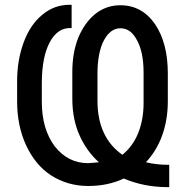

<svg xmlns="http://www.w3.org/2000/svg" viewBox="-20 -770 763 805"><path d="M689.5 14.6H682.6Q584 14.6 499 -21.5Q432.6 9.8 349.6 9.8Q263.7 9.8 193.4 -35.2Q127 -79.1 88.9 -162.1Q51.8 -243.2 51.8 -343.8V-429.7Q51.8 -517.6 79.1 -591.8Q106.4 -666 156.2 -707Q206.1 -750 272.5 -750H280.3V-652.3H272.5Q220.7 -652.3 188.5 -592.8Q156.2 -532.2 155.3 -424.8V-343.8Q155.3 -229.5 209 -157.2Q264.6 -85.9 349.6 -85.9Q379.9 -87.9 394.5 -89.8Q343.8 -135.7 314.5 -200.2Q283.2 -268.6 283.2 -356.4V-468.8Q283.2 -547.9 307.6 -610.4Q334 -674.8 379.9 -711.9Q425.8 -748 484.4 -748Q575.2 -748 629.9 -668.9Q683.6 -589.8 683.6 -461.9V-344.7Q683.6 -265.6 658.2 -197.3Q634.8 -135.7 591.8 -89.8Q635.7 -79.1 682.6 -79.1H689.5ZM388.7 -460.9V-346.7Q388.7 -269.5 416 -211.9Q442.4 -156.2 493.2 -121.1Q536.1 -156.2 558.6 -210Q582 -267.6 582 -337.9V-464.8Q582 -552.7 553.7 -602.5Q527.3 -652.3 484.4 -651.4Q443.4 -651.4 416 -601.6Q388.7 -549.8 388.7 -460.9Z"/></svg>

Font: RobotoJAA
Style: Medium
Weight: 500
Version: Version 2.05; 2016-11-05